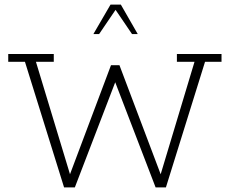

<svg xmlns="http://www.w3.org/2000/svg" viewBox="-20 -819 1004 839"><path d="M260 0 89 -549H16V-583H215V-549H137L293 -34H277L465 -534H502L691 -34H675L830 -549H753V-583H948V-549H876L705 0H660L476 -479H491L307 0ZM388 -670 463 -799H508L582 -670H557L485 -776L413 -670Z"/></svg>

Font: Rokkitt SemiBold ExtraLight
Style: Regular
Weight: 250
Version: Version 3.103